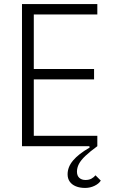

<svg xmlns="http://www.w3.org/2000/svg" viewBox="-20 -718 558 943"><path d="M88 0V-698H458V-647H146V-379H442V-328H146V-51H458V0Q421 27 399 48Q377 69 367.5 87.5Q358 106 358 125Q358 145 369.5 155.5Q381 166 400 166Q417 166 429 159.5Q441 153 449 143L475 169Q466 184 444.5 194.5Q423 205 398 205Q372 205 352.5 197Q333 189 322.5 174Q312 159 312 138Q312 102 339 70Q366 38 420 7L419 0Z"/></svg>

Font: IBM Plex Sans Condensed Light
Style: Regular
Weight: 300
Width: 3
Designer: Mike Abbink, Paul van der Laan, Pieter van Rosmalen
Foundry: Bold Monday
Version: Version 3.201